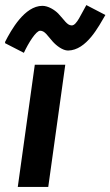

<svg xmlns="http://www.w3.org/2000/svg" viewBox="-73 -736 435 756"><path d="M85 -615C104 -615 114 -595 134 -573C149 -556 174 -537 195 -537C268 -538 316 -633 342 -677L267 -716C247 -682 229 -636 210 -636H209C191 -636 180 -658 156 -683C142 -697 117 -713 94 -713C24 -713 -29 -618 -53 -571V-566L21 -528C39 -567 69 -615 85 -615ZM64 -481 -3 0H117L184 -481Z"/></svg>

Font: Cantarell
Style: BoldOblique
Weight: 700
Italic angle: -8°
Designer: Dave Crossland
Version: Version 0.024